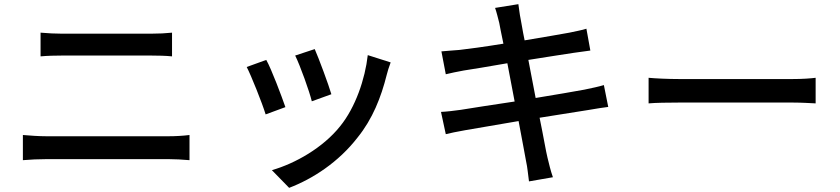

<svg xmlns="http://www.w3.org/2000/svg" viewBox="-20 -820 4040 923"><path d="M175 -663V-549C207 -552 246 -553 282 -553H703C738 -553 779 -552 807 -549V-663C780 -660 742 -658 703 -658H281C248 -658 208 -660 175 -663ZM90 -171V-50C125 -53 166 -55 203 -55H791C819 -55 858 -53 891 -50V-171C859 -167 823 -165 791 -165H203C166 -165 126 -168 90 -171Z M1493 -584 1399 -553C1423 -505 1468 -379 1479 -333L1573 -367C1560 -412 1512 -541 1493 -584ZM1858 -520 1748 -555C1735 -440 1689 -304 1615 -213C1533 -110 1399 -34 1287 -2L1370 83C1483 40 1607 -40 1699 -159C1771 -248 1812 -352 1839 -460C1843 -477 1849 -495 1858 -520ZM1260 -532 1166 -498C1187 -458 1241 -323 1257 -270L1352 -305C1334 -357 1285 -488 1260 -532Z M2904 -306 2883 -411C2860 -404 2828 -397 2789 -389C2741 -380 2652 -365 2555 -349L2520 -532C2612 -547 2694 -559 2738 -566C2766 -570 2799 -574 2818 -577L2799 -682C2779 -675 2748 -670 2717 -663C2677 -655 2594 -642 2502 -626C2491 -678 2486 -716 2483 -728C2478 -751 2475 -781 2472 -800L2360 -782C2368 -759 2373 -737 2380 -710C2383 -695 2389 -661 2400 -610C2308 -595 2226 -584 2189 -580C2158 -577 2130 -576 2102 -573L2123 -463C2150 -470 2174 -474 2209 -481C2244 -486 2327 -500 2419 -516L2454 -332C2346 -316 2244 -300 2195 -292C2167 -288 2125 -283 2100 -282L2123 -175C2144 -180 2175 -187 2216 -194C2264 -202 2364 -219 2473 -238C2490 -145 2505 -70 2509 -45C2516 -14 2518 17 2523 52L2638 32C2627 1 2619 -33 2612 -62C2605 -89 2593 -162 2574 -254C2667 -269 2755 -283 2807 -291C2846 -298 2881 -303 2904 -306Z M3098 -446V-323C3131 -326 3190 -327 3246 -327H3790C3834 -327 3878 -324 3901 -323V-446C3877 -443 3838 -440 3789 -440H3246C3190 -440 3130 -443 3098 -446Z"/></svg>

Font: Spoqa Han Sans Neo Medium
Style: Regular
Weight: 500
Designer: [Spoqa Han Sans Neo] Dong-huui Kim ___ Younghwa Kang ___ Yujin Lee ___ [Noto Sans] Ryoko NISHIZUKA ____ (kana & ideograp
Foundry: Spoqa (http://www.spoqa-han-sans.com)
Version: Version 1.100;hotconv 1.0.109;makeotfexe 2.5.65596